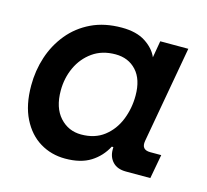

<svg xmlns="http://www.w3.org/2000/svg" viewBox="-82 -601 763 707"><g transform="rotate(15 300.0 -248.0)"><path d="M222 12Q169 12 126 -14Q83 -40 57.5 -91Q32 -142 32 -216Q32 -273 49 -325Q66 -377 100 -418.5Q134 -460 184 -484Q234 -508 300 -508Q356 -508 390.5 -485.5Q425 -463 438 -432L449 -496H556L490 -127Q484 -92 519 -92H561L544 0H451Q418 0 400.5 -18.5Q383 -37 383 -65V-75H377Q356 -35 318.5 -11.5Q281 12 222 12ZM256 -89Q308 -89 343 -116Q378 -143 395.5 -186.5Q413 -230 413 -279Q413 -341 382.5 -374Q352 -407 303 -407Q252 -407 216 -381.5Q180 -356 161 -315Q142 -274 142 -226Q142 -161 174.5 -125Q207 -89 256 -89Z"/></g></svg>

Font: DM Mono Medium
Style: Italic
Weight: 500
Italic angle: -10°
Designer: Colophon Foundry
Foundry: Colophon Foundry
Version: Version 1.000; ttfautohint (v1.8.2.53-6de2)